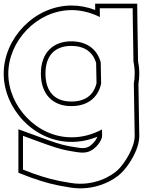

<svg xmlns="http://www.w3.org/2000/svg" viewBox="-74 -680 779 1046"><path d="M-28.8 -279C-28.8 -456 126.9 -624 315.5 -625C369.6 -625 422.4 -611.1 470.2 -587.1L469.6 -635H648.8L649.8 -551L653.1 -344.8C657.6 -323.1 659.9 -301.1 659.8 -279C659.8 -260.6 658.2 -242.3 655.1 -224.2L659.8 59V60C659.8 124 604.8 210 569.8 244C536.3 278 437.4 337 313.2 317C222.3 303 178.6 290 106.2 265L51.2 244V60L179.8 107C246.5 130 271.8 138 346.5 149H347.7C394.8 157 422.4 145 445.4 123C470.7 100 482.2 73 482.2 61L481.6 25.3C431.1 52.5 374.3 68.3 315.5 68C125.7 68 -28.8 -102 -28.8 -279ZM148.7 -279C148.7 -166 214.3 -101 315.5 -102C399.9 -102 459.3 -144.9 476.9 -223.9L474.7 -340.4C454.9 -413.8 397.3 -454.2 315.5 -455C213.2 -455 148.7 -391 148.7 -279ZM-53.8 -279C-53.8 -88.5 110.9 93 315.4 93C364.5 93.3 412.6 82.8 456.2 64.9C453.2 74.1 444.5 90.1 428.4 104.7C409.8 122.5 392.6 131.3 351.9 124.4L349.8 124H348.4C274.9 113.1 254.2 106.2 188.2 83.4L26.2 24.2V261.2L97.7 288.5C171.2 313.9 217.4 327.5 309.3 341.7C443.3 363.3 548.9 300.6 587.4 261.8C626.8 223.1 684.8 135.8 684.8 60V58.8L680.1 -222.4C683.4 -242.7 684.8 -259.8 684.8 -278.9C684.9 -301.9 682.4 -325.4 678.1 -347.5L674.7 -551.4L673.5 -660H444.3L444.7 -625.6C403.8 -641.2 360.3 -650 315.4 -650C112.1 -648.9 -53.8 -469.7 -53.8 -279ZM173.7 -279C173.7 -379.3 226.5 -430 315.4 -430C387.4 -429.3 432.4 -396.3 449.7 -336.8L451.8 -226.5C435.8 -160.7 389.5 -127 315.4 -127C227.7 -126.1 173.7 -177.6 173.7 -279Z"/></svg>

Font: Nordica Plus
Style: NordicaClassicBkExtOl
Weight: 900
Version: Version 1.01